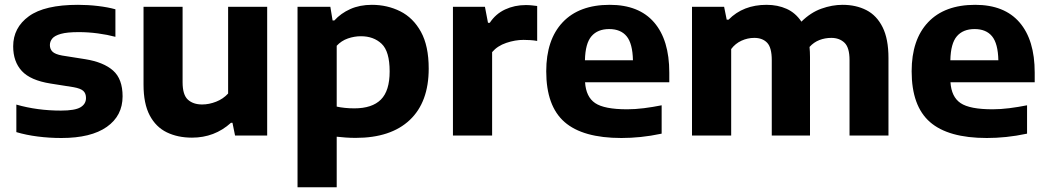

<svg xmlns="http://www.w3.org/2000/svg" viewBox="-20 -576 4450 816"><path d="M241 10.5Q189.5 10.5 140.5 4.2Q91.5 -2 49.5 -14.5V-131.5Q138.5 -106 239 -106Q298.5 -106 322 -120Q345.5 -134 345.5 -159.5Q345.5 -179 334.2 -189.5Q323 -200 292.5 -205.5L194.5 -221Q109.5 -234.5 72.8 -274.2Q36 -314 36 -379Q36 -458.5 102.8 -507Q169.5 -555.5 311.5 -555.5Q354 -555.5 396.2 -550.5Q438.5 -545.5 470.5 -536.5V-419.5Q437 -428.5 396.2 -434Q355.5 -439.5 314.5 -439.5Q265 -439.5 238.5 -432Q212 -424.5 202 -412Q192 -399.5 192 -384.5Q192 -367.5 203 -356.5Q214 -345.5 244 -340L342 -324.5Q420 -312 460.5 -276.2Q501 -240.5 501 -166.5Q501 -84 434 -36.8Q367 10.5 241 10.5Z M796 9Q735.5 9 689 -13.5Q642.5 -36 616.2 -85.8Q590 -135.5 590 -216V-547H756V-226.5Q756 -173 778.5 -152.5Q801 -132 839 -132Q868.5 -132 898.5 -143.8Q928.5 -155.5 949.5 -178.5V-547H1115.5V0H979L968 -54H961.5Q892 9 796 9Z M1244.5 220V-547H1384L1393.5 -489H1401Q1428.5 -519.5 1468.8 -537.5Q1509 -555.5 1560.5 -555.5Q1626 -555.5 1681 -528Q1736 -500.5 1769 -440.8Q1802 -381 1802 -284.5Q1802 -142 1721.5 -66Q1641 10 1491.5 10Q1470 10 1449.2 8.5Q1428.5 7 1411 5V220ZM1486 -115.5Q1561.5 -115.5 1598.8 -152.8Q1636 -190 1636 -272.5Q1636 -357.5 1602 -389.8Q1568 -422 1514 -422Q1486 -422 1458.5 -412.5Q1431 -403 1411 -381.5V-123Q1426 -119.5 1445.8 -117.5Q1465.5 -115.5 1486 -115.5Z M1905 0V-547H2041L2054 -479H2061.5Q2086.5 -517 2126.8 -535.8Q2167 -554.5 2214.5 -554.5Q2228 -554.5 2240.2 -553.2Q2252.5 -552 2263 -550.5V-402Q2249.5 -404.5 2234.2 -405.5Q2219 -406.5 2205 -406.5Q2169.5 -406.5 2131.8 -393.8Q2094 -381 2071.5 -354.5V0Z M2621 10.5Q2457 10.5 2379.2 -57.5Q2301.5 -125.5 2301.5 -273Q2301.5 -407.5 2371.5 -481.5Q2441.5 -555.5 2571.5 -555.5Q2695.5 -555.5 2760 -480.8Q2824.5 -406 2824.5 -267.5V-226.5H2466.5Q2470.5 -164 2509.5 -137.8Q2548.5 -111.5 2645.5 -111.5Q2679 -111.5 2716.8 -116.2Q2754.5 -121 2792 -128.5V-8Q2745 2 2703 6.2Q2661 10.5 2621 10.5ZM2569 -452.5Q2520 -452.5 2493.8 -422Q2467.5 -391.5 2466 -320H2670Q2668.5 -391 2643.2 -421.8Q2618 -452.5 2569 -452.5Z M2921 0V-547H3057.5L3068.5 -492.5H3076.5Q3138.5 -555.5 3238 -555.5Q3285 -555.5 3323 -538.5Q3361 -521.5 3386 -484Q3425.5 -523 3471 -539.2Q3516.5 -555.5 3561 -555.5Q3618 -555.5 3662 -533Q3706 -510.5 3731 -460.5Q3756 -410.5 3756 -329.5V0H3590.5V-320.5Q3590.5 -374 3569 -394.5Q3547.5 -415 3513 -415Q3486.5 -415 3462.5 -405.8Q3438.5 -396.5 3420.5 -376.5Q3422.5 -356 3422.5 -333.5V0H3260V-320.5Q3260 -374 3240.2 -394.5Q3220.5 -415 3185.5 -415Q3157.5 -415 3131.2 -403Q3105 -391 3087.5 -367.5V0Z M4174 10.5Q4010 10.5 3932.2 -57.5Q3854.5 -125.5 3854.5 -273Q3854.5 -407.5 3924.5 -481.5Q3994.5 -555.5 4124.5 -555.5Q4248.5 -555.5 4313 -480.8Q4377.5 -406 4377.5 -267.5V-226.5H4019.5Q4023.5 -164 4062.5 -137.8Q4101.5 -111.5 4198.5 -111.5Q4232 -111.5 4269.8 -116.2Q4307.5 -121 4345 -128.5V-8Q4298 2 4256 6.2Q4214 10.5 4174 10.5ZM4122 -452.5Q4073 -452.5 4046.8 -422Q4020.5 -391.5 4019 -320H4223Q4221.5 -391 4196.2 -421.8Q4171 -452.5 4122 -452.5Z"/></svg>

Font: Encode Sans SmExp
Style: Bold
Weight: 700
Width: 6
Designer: Multiple Designers
Foundry: Impallari Type
Version: Version 3.002; ttfautohint (v1.8.3) -l 8 -r 50 -G 200 -x 14 